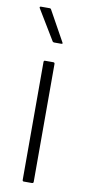

<svg xmlns="http://www.w3.org/2000/svg" viewBox="-82 -723 338 756"><g transform="rotate(10 87.5 -345.0)"><path d="M71 0Q66 0 66 -6V-477Q66 -483 71 -483H104Q110 -483 110 -477V-6Q110 0 104 0ZM95 -560Q89 -560 87 -564L15 -683Q13 -686 14 -688Q15 -690 18 -690H53Q58 -690 60 -685L126 -566Q130 -560 122 -560Z"/></g></svg>

Font: Sofia Sans Condensed Light
Style: Regular
Weight: 300
Designer: Botio Nikoltchev, Ani Petrova
Foundry: lettersoup
Version: Version 4.101